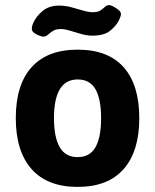

<svg xmlns="http://www.w3.org/2000/svg" viewBox="-20 -726 609 754"><path d="M151 -582Q146 -582 134.5 -586Q123 -590 114 -597Q105 -604 105 -612Q105 -623 110 -635Q122 -662 147.5 -683Q173 -704 211 -704Q236 -704 260.5 -697.5Q285 -691 306.5 -684.5Q328 -678 343 -678Q364 -678 374.5 -685Q385 -692 392 -699Q399 -706 409 -706Q414 -706 425 -700.5Q436 -695 445.5 -687Q455 -679 455 -671Q455 -667 453.5 -662Q452 -657 447 -646Q438 -627 414 -606.5Q390 -586 343 -586Q322 -586 299 -592.5Q276 -599 255 -605.5Q234 -612 219 -612Q200 -612 188 -604.5Q176 -597 168 -589.5Q160 -582 151 -582ZM285 8Q166 8 104 -62Q42 -132 42 -262Q42 -393 104 -462Q166 -531 285 -531Q404 -531 465.5 -462Q527 -393 527 -262Q527 -132 465.5 -62Q404 8 285 8ZM285 -109Q333 -109 355 -148Q377 -187 377 -262Q377 -337 355 -375.5Q333 -414 285 -414Q192 -414 192 -262Q192 -187 214.5 -148Q237 -109 285 -109Z"/></svg>

Font: Asap
Style: Bold
Weight: 700
Designer: Pablo Cosgaya
Foundry: Omnibus-Type
Version: Version 3.001; ttfautohint (v1.8.3)